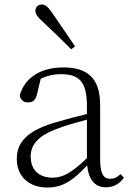

<svg xmlns="http://www.w3.org/2000/svg" viewBox="-20 -823 586 857"><path d="M315 -616C281 -667 245 -718 214 -764C194 -793 182 -803 167 -803C152 -803 138 -793 138 -775C138 -761 147 -747 174 -723C212 -688 255 -646 298 -603ZM453 13C485 13 513 -1 533 -30L518 -46C502 -31 490 -25 473 -25C443 -25 427 -44 427 -113V-354C427 -473 372 -522 263 -522C161 -522 90 -476 68 -397C72 -377 85 -366 105 -366C126 -366 139 -375 145 -402L162 -472C192 -486 221 -492 250 -492C330 -492 368 -463 368 -350V-314C322 -303 272 -290 225 -276C101 -239 55 -188 55 -114C55 -31 114 14 191 14C262 14 307 -19 369 -85C375 -23 402 13 453 13ZM368 -117C299 -51 260 -30 215 -30C156 -30 117 -62 117 -125C117 -175 148 -217 237 -249C277 -264 323 -277 368 -289Z"/></svg>

Font: Noto Serif CJK SC ExtraLight
Style: Regular
Weight: 200
Designer: Ryoko NISHIZUKA 西塚涼子 (kana & ideographs); Frank Grießhammer (Latin, Greek & Cyrillic); Wenlong ZHANG 张文龙 (bopomofo); San
Foundry: Adobe
Version: Version 2.001;hotconv 1.1.0;makeotfexe 2.6.0